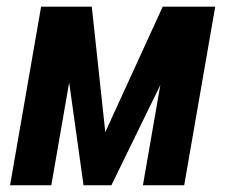

<svg xmlns="http://www.w3.org/2000/svg" viewBox="-20 -548 680 568"><path d="M291.5 -157.2 461.4 -528.3H567.4L309.6 0H227.1L153.3 -528.3H251.5ZM223.6 -528.3 131.8 0H9.8L101.6 -528.3ZM402.8 0 494.6 -528.3H616.7L524.9 0Z"/></svg>

Font: Roboto Condensed SemiBold
Style: Italic
Weight: 600
Italic angle: -12°
Designer: Christian Robertson
Foundry: Google
Version: Version 3.008; 2023